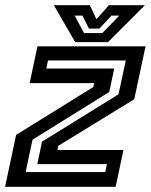

<svg xmlns="http://www.w3.org/2000/svg" viewBox="-22 -718 580 738"><path d="M76.5 -56.5H382.5L389 -87H121.5L139.5 -173.5L433.5 -355.5L461.5 -485.5H162.5L156 -454.5H417L398 -364.5L103 -181ZM-2.5 0 40 -199.5 336.5 -383.5 340 -398.5H92L122 -540H537.5L494 -336.5L202 -157.5L198.5 -141.5H452.5L422.5 0ZM267 -556 185 -698H323.5L348.5 -644L396.5 -698H535L393 -556ZM301 -591H371.5L436.5 -658H406.5L360 -608H320L295 -658H265Z"/></svg>

Font: Tourney Thin SemiBold
Style: Italic
Weight: 600
Italic angle: -12°
Version: Version 1.015